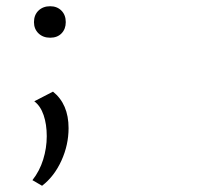

<svg xmlns="http://www.w3.org/2000/svg" viewBox="-20 -412 640 616"><path d="M89 -341Q89 -364 103.5 -378Q118 -392 141 -392Q163 -392 177 -378Q191 -364 191 -341Q191 -319 177.5 -305Q164 -291 141 -291Q118 -291 103.5 -305Q89 -319 89 -341ZM84 166Q107 137 118.5 100Q130 63 130 25Q130 -13 120 -42.5Q110 -72 90 -87L150 -118Q200 -78 200 -1Q200 53 177 103.5Q154 154 115 184Z"/></svg>

Font: Ysabeau SC
Style: Regular
Weight: 400
Designer: Christian Thalmann (Catharsis Fonts)
Version: Version 0.003